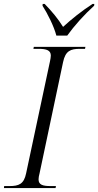

<svg xmlns="http://www.w3.org/2000/svg" viewBox="-34 -951 497 971"><path d="M251 -771H306C341 -820 393 -878 442 -922L443 -931H434C378 -895 325 -852 285 -815C259 -857 228 -894 192 -931H182L181 -922C206 -883 239 -818 251 -771ZM-14 0H247L249 -10H222C183 -10 161 -16 161 -44C161 -51 163 -64 166 -74L285 -637C297 -694 323 -704 370 -704H396L398 -714H137L135 -704H162C202 -704 223 -696 223 -670C223 -663 221 -651 219 -642L98 -74C87 -20 61 -10 14 -10H-13Z"/></svg>

Font: Noto Serif Display Light
Style: Italic
Weight: 300
Italic angle: -12°
Designer: Monotype Design Team
Foundry: Monotype Imaging Inc.
Version: Version 2.009